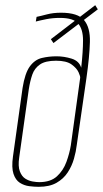

<svg xmlns="http://www.w3.org/2000/svg" viewBox="-20 -712 397 740"><path d="M129 8Q112 8 92.5 5.5Q73 3 56.5 -7.5Q40 -18 32 -42Q24 -66 30 -109L67 -373Q76 -430 95 -456Q114 -482 141 -488.5Q168 -495 198 -495Q227 -495 256 -486Q285 -477 293 -451Q300 -514 300 -556.5Q300 -599 281.5 -621Q263 -643 211 -643Q183 -643 158 -638Q133 -633 118 -629L121 -647Q136 -650 160.5 -656.5Q185 -663 215 -663Q280 -663 304 -634.5Q328 -606 326.5 -550Q325 -494 313 -410L276 -154Q273 -128 265 -100Q257 -72 241 -47.5Q225 -23 198 -7.5Q171 8 129 8ZM131 -10Q175 -10 199.5 -32.5Q224 -55 236 -88Q248 -121 253 -152L289 -412Q290 -417 283 -433Q276 -449 256 -463.5Q236 -478 196 -478Q155 -478 134 -463.5Q113 -449 104.5 -424.5Q96 -400 91 -368L54 -105Q49 -71 56.5 -51.5Q64 -32 77.5 -23.5Q91 -15 106 -12.5Q121 -10 131 -10ZM186 -546 176 -561 347 -692 357 -676Z"/></svg>

Font: Alumni Sans Thin
Style: Italic
Weight: 100
Italic angle: -8°
Designer: Robert E. Leuschke
Foundry: Robert E. Leuschke
Version: Version 1.016